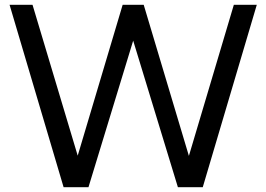

<svg xmlns="http://www.w3.org/2000/svg" viewBox="-20 -783 1114 803"><path d="M350 0H246L20 -763H116L305 -132L493 -763H581L770 -131L958 -763H1054L828 0H724L537 -613Z"/></svg>

Font: Open Sauce One
Style: Regular
Weight: 400
Designer: Alfredo Marco Pradil
Foundry: Creative Sauce Fz LLC
Version: Version 1.477